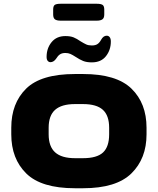

<svg xmlns="http://www.w3.org/2000/svg" viewBox="-20 -992 840 1022"><path d="M40 -277V-312Q40 -442 119 -520Q198 -598 379 -598H422Q600 -598 680 -520Q760 -442 760 -312V-277Q760 -148 679.5 -69Q599 10 422 10H379Q200 10 120 -68.5Q40 -147 40 -277ZM561 -277V-312Q561 -377 527.5 -407.5Q494 -438 422 -438H379Q308 -438 273.5 -407.5Q239 -377 239 -312V-277Q239 -212 273.5 -181Q308 -150 379 -150H422Q496 -150 528.5 -180.5Q561 -211 561 -277ZM383 -689Q366 -700 354.5 -705Q343 -710 328 -710Q310 -710 299 -702.5Q288 -695 279 -680Q273 -671 265 -666Q257 -661 249 -661Q240 -661 234 -668Q228 -675 228 -689Q228 -735 254.5 -767.5Q281 -800 328 -800Q355 -800 372 -793Q389 -786 409 -772Q427 -761 439 -755.5Q451 -750 469 -750Q488 -750 499 -757.5Q510 -765 518 -780Q530 -802 548 -802Q558 -802 564 -794Q570 -786 570 -771Q570 -726 544 -693Q518 -660 469 -660Q441 -660 422.5 -667.5Q404 -675 383 -689ZM263 -915V-941Q263 -960 271.5 -966Q280 -972 303 -972H495Q517 -972 526 -966Q535 -960 535 -941V-915Q535 -896 525 -889Q515 -882 495 -882H303Q282 -882 272.5 -889Q263 -896 263 -915Z"/></svg>

Font: Dashboard
Style: Regular
Weight: 400
Designer: jaiki
Version: Version 1.000